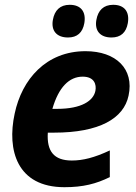

<svg xmlns="http://www.w3.org/2000/svg" viewBox="-20 -769 564 799"><path d="M444 -613C482 -613 505 -633 512 -673C520 -721 497 -749 451 -749C411 -749 388 -726 381 -686C373 -641 397 -613 444 -613ZM263 -613C301 -613 324 -633 331 -673C339 -721 316 -749 270 -749C230 -749 207 -726 200 -686C192 -641 216 -613 263 -613ZM248 10C326 10 380 -4 437 -32V-143C373 -113 325 -101 279 -101C204 -101 174 -140 179 -217H205C394 -217 495 -276 515 -371C539 -482 463 -556 336 -556C172 -556 71 -439 41 -296C8 -144 51 10 248 10ZM324 -450C373 -450 382 -417 377 -391C369 -350 320 -316 218 -316H198C224 -406 268 -450 324 -450Z"/></svg>

Font: Noto Sans
Style: Bold Italic
Weight: 700
Italic angle: -12°
Designer: Monotype Design Team
Foundry: Monotype Imaging Inc.
Version: Version 2.013